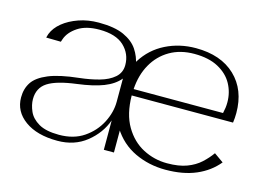

<svg xmlns="http://www.w3.org/2000/svg" viewBox="-76 -653 1114 807"><g transform="rotate(15 480.5 -249.5)"><path d="M224 14Q135 14 82.5 -24Q30 -62 30 -123Q30 -161 48.5 -189Q67 -217 114 -236.5Q161 -256 245 -265Q291 -270 330.5 -281Q370 -292 394 -313Q418 -334 418 -367Q418 -416 382.5 -449.5Q347 -483 275 -483Q217 -483 181.5 -459.5Q146 -436 135 -404Q134 -401 133 -398Q132 -395 131 -392L67 -393Q68 -398 69.5 -402Q71 -406 72 -410Q83 -438 110.5 -460.5Q138 -483 178 -497Q218 -511 265 -511Q334 -511 374.5 -492.5Q415 -474 435 -444Q455 -414 461 -378.5Q467 -343 467 -310V0H423V-128Q402 -69 350 -27.5Q298 14 224 14ZM224 -12Q288 -12 332 -42Q376 -72 399.5 -117.5Q423 -163 423 -209V-310Q399 -281 355.5 -264Q312 -247 242 -238Q156 -227 118 -202.5Q80 -178 80 -129Q80 -104 92 -76.5Q104 -49 135.5 -30.5Q167 -12 224 -12ZM919 -78Q883 -34 827 -10Q771 14 694 14Q622 14 560.5 -15Q499 -44 461.5 -104Q424 -164 424 -256Q424 -338 460 -395.5Q496 -453 556 -483Q616 -513 687 -513Q796 -513 858.5 -453.5Q921 -394 921 -293Q921 -272 918 -251H477Q478 -170 509 -117.5Q540 -65 589 -39.5Q638 -14 694 -14Q745 -14 779.5 -27Q814 -40 837.5 -61.5Q861 -83 878 -107ZM687 -488Q626 -488 580.5 -461.5Q535 -435 508.5 -388Q482 -341 478 -279H867Q870 -292 871.5 -303Q873 -314 873 -327Q873 -370 853 -406.5Q833 -443 791.5 -465.5Q750 -488 687 -488Z"/></g></svg>

Font: Panamera Light
Style: Regular
Weight: 300
Designer: Bastien Sozeau
Foundry: NBR — Bastien Sozeau
Version: Version 3.002; ttfautohint (v1.8.4.7-5d5b);gftools[0.9.33]